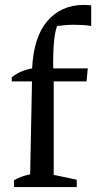

<svg xmlns="http://www.w3.org/2000/svg" viewBox="-20 -763 392 783"><path d="M28 -431V-448Q46 -462 66.5 -471Q87 -480 111 -484Q114 -548 129.5 -596Q145 -644 172.5 -676.5Q200 -709 237.5 -726Q275 -743 321 -743Q328 -743 336 -742.5Q344 -742 352 -741V-657Q334 -660 315.5 -661Q297 -662 279 -662Q263 -662 246.5 -660.5Q230 -659 213 -657Q204 -635 200 -590Q196 -545 197 -484H338L333 -431ZM199 -459V-50L293 -30V0H37V-28Q50 -35 66 -41.5Q82 -48 103 -52L111 -459Z"/></svg>

Font: Piazzolla 24pt Medium
Style: Regular
Weight: 500
Designer: Juan Pablo del Peral
Foundry: Huerta Tipografica
Version: Version 2.005